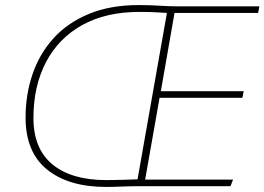

<svg xmlns="http://www.w3.org/2000/svg" viewBox="-20 -735 1044 758"><path d="M399 3Q251 3 166 -65.5Q81 -134 81 -271Q81 -361 108 -441Q135 -521 190 -582.5Q245 -644 329.5 -679.5Q414 -715 528 -715Q569 -715 609.5 -712.5Q650 -710 676 -710H1004L999 -684H669L615 -375H942L937 -349H610L553 -26H900L890 0H538Q494 0 459.5 1.5Q425 3 399 3ZM400 -24Q429 -24 461.5 -25Q494 -26 523 -27L639 -684Q619 -685 595 -686.5Q571 -688 530 -688Q398 -688 304.5 -636Q211 -584 161.5 -489.5Q112 -395 112 -269Q112 -148 187 -86Q262 -24 400 -24Z"/></svg>

Font: Livvic Thin
Style: Italic
Weight: 250
Italic angle: -10°
Designer: Jacques Le Bailly, Baron von Fonthausen
Version: Version 1.001; ttfautohint (v1.8.2)